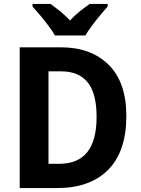

<svg xmlns="http://www.w3.org/2000/svg" viewBox="-20 -954 714 974"><path d="M621 -366Q621 -186 529 -93Q437 0 270 0H80V-714H288Q442 -714 531.5 -625Q621 -536 621 -366ZM470 -361Q470 -481 424.5 -536.5Q379 -592 292 -592H226V-123H279Q376 -123 423 -182.5Q470 -242 470 -361ZM259 -774Q247 -795 226.5 -822.5Q206 -850 184 -876Q162 -902 145 -921V-934H237Q259 -918 285 -897Q311 -876 335 -850Q360 -877 386 -897.5Q412 -918 435 -934H526V-921Q510 -903 488 -876.5Q466 -850 446 -823Q426 -796 413 -774Z"/></svg>

Font: Noto Sans Devanagari UI SemiCondensed
Style: Bold
Weight: 700
Width: 4
Designer: Jelle Bosma - Monotype Design Team
Foundry: Monotype Imaging Inc.
Version: Version 2.004; ttfautohint (v1.8.4.7-5d5b)